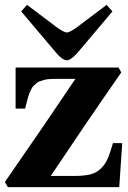

<svg xmlns="http://www.w3.org/2000/svg" viewBox="-21 -767 524 787"><path d="M-1 -21Q166.5 -262.2 288.1 -443.8H206.1Q191.9 -443.8 180.2 -442.9Q168.5 -441.9 158.4 -439Q148.4 -436 141.1 -433.6Q133.8 -431.2 127 -424.6Q120.1 -418 115.7 -414.1Q111.3 -410.2 106.7 -400.4Q102.1 -390.6 99.6 -385Q97.2 -379.4 93.5 -366Q89.8 -352.5 87.9 -345.5Q85.9 -338.4 82 -321.8H43V-490.2H464.8L476.1 -470.2Q333 -264.6 187 -45.9H284.2Q323.7 -45.9 348.6 -52Q373.5 -58.1 391.4 -75Q409.2 -91.8 419.7 -115.2Q430.2 -138.7 441.9 -180.2H480L467.8 0H11.2ZM65.9 -720.2 89.8 -747.1 214.8 -652.8Q242.7 -633.8 252.9 -633.8Q263.2 -633.8 291 -652.8L416 -747.1L439.9 -720.2L296.9 -550.8Q269.5 -520 252.9 -520Q234.9 -520 209 -550.8Z"/></svg>

Font: Linguistics Pro
Style: Bold
Weight: 700
Designer: Stefan Peev, Context Ltd
Foundry: Stefan Peev, Context Ltd
Version: Version 001.000